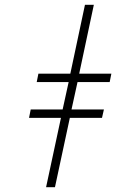

<svg xmlns="http://www.w3.org/2000/svg" viewBox="-20 -780 537 800"><path d="M172 0H209L271 -289H405L413 -324H278L303 -438H437L444 -473H310L371 -760H334L273 -473H140L133 -438H266L241 -324H108L101 -289H234Z"/></svg>

Font: Noto Sans ExtraLight
Style: Italic
Weight: 200
Italic angle: -12°
Designer: Monotype Design Team
Foundry: Monotype Imaging Inc.
Version: Version 2.013